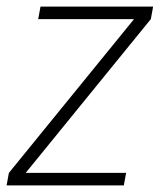

<svg xmlns="http://www.w3.org/2000/svg" viewBox="-35 -563 485 583"><path d="M430 -543 423 -505 43 -38H348L341 0H-15L-8 -38L372 -505H81L88 -543Z"/></svg>

Font: Poppins ExtraLight
Style: Italic
Weight: 275
Italic angle: -10°
Designer: Ninad Kale (Devanagari), Jonny Pinhorn (Latin)
Foundry: Indian Type Foundry
Version: Version 3.200;PS 1.000;hotconv 16.6.54;makeotf.lib2.5.65590